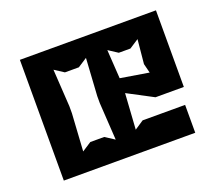

<svg xmlns="http://www.w3.org/2000/svg" viewBox="-94 -648 879 777"><g transform="rotate(-20 346.0 -260.0)"><path d="M58 0H624V-120H441L402 -94L412 -248L522 -190H644V-520H58ZM172 -84 182 -245V-275L172 -436L212 -410H272L312 -436L302 -275V-245L312 -84L272 -110H212ZM404 -436 444 -410H494L534 -436L524 -332L534 -292L412 -312Z"/></g></svg>

Font: Pescante Normal
Style: Regular
Weight: 400
Designer: Ariel Martín Pérez
Foundry: Tunera Type Foundry
Version: Version 1.000;FEAKit 1.0